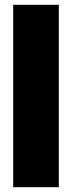

<svg xmlns="http://www.w3.org/2000/svg" viewBox="-20 -750 300 800"><path d="M35 30V-730H225V30Z"/></svg>

Font: Tektur Condensed Black
Style: Regular
Weight: 900
Width: 3
Designer: Adam Jagosz
Foundry: Adam Jagosz
Version: Version 1.005;gftools[0.9.30]